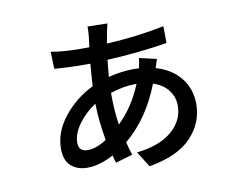

<svg xmlns="http://www.w3.org/2000/svg" viewBox="-77 -773 1155 921"><g transform="rotate(-10 500.0 -312.0)"><path d="M459 -335V-323.2Q459 -246.1 469.7 -178.7Q544.9 -252 586.9 -356.4H585Q523.4 -356.4 459 -335ZM301.8 -84Q343.8 -84 394.5 -117.2Q377 -215.8 376 -296.9Q325.2 -263.7 291.5 -217.3Q257.8 -170.9 257.8 -127Q257.8 -84 301.8 -84ZM704.1 -457 690.4 -415Q767.6 -392.6 810.1 -338.4Q852.5 -284.2 852.5 -211.9Q852.5 -120.1 786.6 -50.3Q720.7 19.5 580.1 43.9L532.2 -32.2Q642.6 -43.9 703.1 -95.2Q763.7 -146.5 763.7 -218.8Q763.7 -261.7 738.3 -294.9Q712.9 -328.1 665 -343.8Q602.5 -182.6 489.3 -88.9Q498 -52.7 507.8 -25.4L424.8 -1Q418.9 -17.6 414.1 -38.1Q345.7 -1 286.1 -1Q237.3 -1 206.5 -28.3Q175.8 -55.7 175.8 -112.3Q175.8 -193.4 233.9 -266.6Q292 -339.8 377.9 -381.8Q379.9 -424.8 385.7 -490.2H349.6Q281.2 -490.2 210.9 -496.1L208 -579.1Q272.5 -568.4 349.6 -568.4H394.5L401.4 -623Q403.3 -650.4 403.3 -668L500 -666Q496.1 -653.3 490.2 -624Q489.3 -617.2 485.8 -599.6Q482.4 -582 480.5 -571.3Q630.9 -579.1 761.7 -606.4L762.7 -524.4Q617.2 -501 469.7 -494.1Q463.9 -437.5 461.9 -412.1Q526.4 -428.7 587.9 -428.7Q603.5 -428.7 611.3 -427.7Q618.2 -457 620.1 -476.6Z"/></g></svg>

Font: Gen Shin Gothic Medium
Style: Regular
Weight: 500
Designer: [Source Han Sans]
Ryoko NISHIZUKA  (kana & ideographs); Paul D. Hunt (Latin, Greek & Cyrillic); Wenlong ZHANG  (bopomofo
Version: Version 1.002.20150607